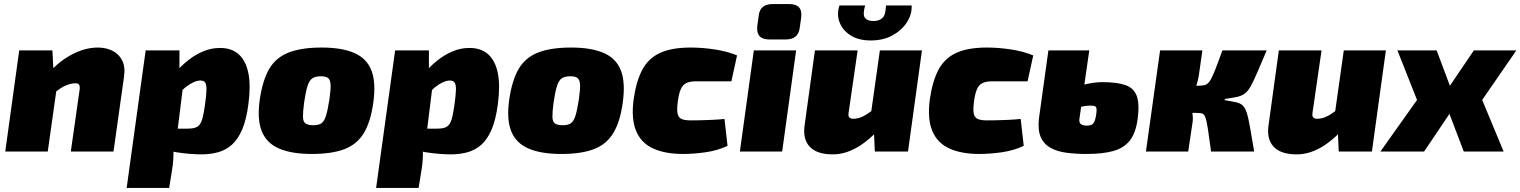

<svg xmlns="http://www.w3.org/2000/svg" viewBox="-20 -749 7515 949"><path d="M463 -514Q504 -514 536 -498Q568 -482 584 -450Q600 -418 593 -370L541 0H330L373 -302Q376 -322 371 -330.5Q366 -339 346 -337Q328 -336 304 -326Q280 -316 245 -287L210 -374Q260 -438 328.5 -476Q397 -514 463 -514ZM239 -500 246 -366 266 -354 216 0H6L75 -500Z M1068 -512Q1125 -512 1160 -480.5Q1195 -449 1207.5 -388Q1220 -327 1208 -236Q1198 -158 1177 -109Q1156 -60 1126 -33.5Q1096 -7 1058 3.5Q1020 14 975 14Q951 14 918.5 11.5Q886 9 851.5 3.5Q817 -2 787.5 -11.5Q758 -21 740 -35L760 -113Q795 -113 825.5 -113Q856 -113 905 -113Q930 -113 945 -118Q960 -123 968.5 -135.5Q977 -148 982.5 -171Q988 -194 993 -230Q1000 -279 1000.5 -305Q1001 -331 994 -341Q987 -351 971 -351Q955 -351 935.5 -342Q916 -333 898 -318.5Q880 -304 868 -287L830 -367Q840 -382 861.5 -406Q883 -430 914.5 -454.5Q946 -479 985 -495.5Q1024 -512 1068 -512ZM867 -500V-374L889 -358L848 -27L837 -11Q838 14 836.5 39.5Q835 65 830 94L816 180H606L700 -500Z M1570 -514Q1670 -514 1731.5 -487Q1793 -460 1816 -400.5Q1839 -341 1825 -241Q1812 -147 1778.5 -91.5Q1745 -36 1683 -12Q1621 12 1521 12Q1422 12 1360 -14.5Q1298 -41 1274 -100Q1250 -159 1264 -257Q1278 -353 1311 -409Q1344 -465 1407 -489.5Q1470 -514 1570 -514ZM1566 -372Q1539 -372 1524 -362Q1509 -352 1500 -324Q1491 -296 1483 -241Q1477 -195 1477.5 -171Q1478 -147 1490.5 -138.5Q1503 -130 1529 -130Q1555 -130 1569 -140Q1583 -150 1591.5 -177.5Q1600 -205 1608 -257Q1615 -305 1614 -329.5Q1613 -354 1602 -363Q1591 -372 1566 -372Z M2301 -512Q2358 -512 2393 -480.5Q2428 -449 2440.5 -388Q2453 -327 2441 -236Q2431 -158 2410 -109Q2389 -60 2359 -33.5Q2329 -7 2291 3.5Q2253 14 2208 14Q2184 14 2151.5 11.5Q2119 9 2084.5 3.5Q2050 -2 2020.5 -11.5Q1991 -21 1973 -35L1993 -113Q2028 -113 2058.5 -113Q2089 -113 2138 -113Q2163 -113 2178 -118Q2193 -123 2201.5 -135.5Q2210 -148 2215.5 -171Q2221 -194 2226 -230Q2233 -279 2233.5 -305Q2234 -331 2227 -341Q2220 -351 2204 -351Q2188 -351 2168.5 -342Q2149 -333 2131 -318.5Q2113 -304 2101 -287L2063 -367Q2073 -382 2094.5 -406Q2116 -430 2147.5 -454.5Q2179 -479 2218 -495.5Q2257 -512 2301 -512ZM2100 -500V-374L2122 -358L2081 -27L2070 -11Q2071 14 2069.5 39.5Q2068 65 2063 94L2049 180H1839L1933 -500Z M2803 -514Q2903 -514 2964.5 -487Q3026 -460 3049 -400.5Q3072 -341 3058 -241Q3045 -147 3011.5 -91.5Q2978 -36 2916 -12Q2854 12 2754 12Q2655 12 2593 -14.5Q2531 -41 2507 -100Q2483 -159 2497 -257Q2511 -353 2544 -409Q2577 -465 2640 -489.5Q2703 -514 2803 -514ZM2799 -372Q2772 -372 2757 -362Q2742 -352 2733 -324Q2724 -296 2716 -241Q2710 -195 2710.5 -171Q2711 -147 2723.5 -138.5Q2736 -130 2762 -130Q2788 -130 2802 -140Q2816 -150 2824.5 -177.5Q2833 -205 2841 -257Q2848 -305 2847 -329.5Q2846 -354 2835 -363Q2824 -372 2799 -372Z M3394 -514Q3452 -514 3514 -504.5Q3576 -495 3623 -475L3595 -347Q3539 -347 3495 -347Q3451 -347 3419 -347Q3389 -347 3371.5 -338Q3354 -329 3345 -308.5Q3336 -288 3331 -253Q3325 -212 3328.5 -190.5Q3332 -169 3347.5 -161.5Q3363 -154 3393 -154Q3413 -154 3440 -154.5Q3467 -155 3498.5 -156.5Q3530 -158 3561 -161L3576 -28Q3527 -5 3468.5 3.5Q3410 12 3356 12Q3268 12 3208.5 -15Q3149 -42 3124 -102Q3099 -162 3112 -259Q3125 -349 3155 -405Q3185 -461 3242.5 -487.5Q3300 -514 3394 -514Z M3915 -500 3846 0H3637L3706 -500ZM3880 -729Q3914 -729 3929 -713Q3944 -697 3940 -663L3933 -612Q3926 -554 3864 -554H3782Q3716 -554 3723 -620L3730 -671Q3736 -729 3799 -729Z M4219 -500 4174 -189Q4172 -173 4179 -167.5Q4186 -162 4197 -162Q4221 -162 4244 -173Q4267 -184 4304 -212L4340 -126Q4274 -53 4215 -19.5Q4156 14 4096 14Q4018 14 3982.5 -23.5Q3947 -61 3957 -130L4008 -500ZM4537 -500 4468 0H4304L4298 -134L4279 -146L4329 -500ZM4359 -722H4486Q4488 -679 4463 -639.5Q4438 -600 4392 -574.5Q4346 -549 4284 -549Q4223 -549 4183.5 -574.5Q4144 -600 4129.5 -639.5Q4115 -679 4129 -722H4256Q4243 -676 4255.5 -660.5Q4268 -645 4297 -645Q4326 -645 4342 -660.5Q4358 -676 4359 -722Z M4858 -514Q4916 -514 4978 -504.5Q5040 -495 5087 -475L5059 -347Q5003 -347 4959 -347Q4915 -347 4883 -347Q4853 -347 4835.5 -338Q4818 -329 4809 -308.5Q4800 -288 4795 -253Q4789 -212 4792.5 -190.5Q4796 -169 4811.5 -161.5Q4827 -154 4857 -154Q4877 -154 4904 -154.5Q4931 -155 4962.5 -156.5Q4994 -158 5025 -161L5040 -28Q4991 -5 4932.5 3.5Q4874 12 4820 12Q4732 12 4672.5 -15Q4613 -42 4588 -102Q4563 -162 4576 -259Q4589 -349 4619 -405Q4649 -461 4706.5 -487.5Q4764 -514 4858 -514Z M5364 -500 5315 -160Q5314 -151 5316 -145Q5318 -139 5322.5 -135.5Q5327 -132 5334.5 -130Q5342 -128 5351 -128Q5367 -128 5375.5 -132.5Q5384 -137 5389 -147.5Q5394 -158 5397 -176Q5401 -199 5400 -210Q5399 -221 5392 -224Q5385 -227 5369 -227Q5347 -227 5310 -218.5Q5273 -210 5214 -167L5232 -283Q5285 -318 5336.5 -330.5Q5388 -343 5428 -343Q5501 -343 5542.5 -328.5Q5584 -314 5598.5 -275Q5613 -236 5603 -161Q5594 -92 5564.5 -54.5Q5535 -17 5482.5 -2.5Q5430 12 5350 12Q5297 12 5251.5 6Q5206 0 5173 -18Q5140 -36 5124.5 -70.5Q5109 -105 5115 -162L5162 -500Z M6241 -500Q6212 -432 6193.5 -389Q6175 -346 6161.5 -322Q6148 -298 6132.5 -286.5Q6117 -275 6094 -270Q6071 -265 6034 -260L6033 -254Q6067 -248 6087.5 -244Q6108 -240 6120.5 -229.5Q6133 -219 6141.5 -194Q6150 -169 6158 -122.5Q6166 -76 6179 0H5966Q5956 -74 5950 -113.5Q5944 -153 5937.5 -169.5Q5931 -186 5920.5 -188.5Q5910 -191 5891 -191L5894 -325Q5918 -325 5932.5 -328Q5947 -331 5958 -346Q5969 -361 5983.5 -397Q5998 -433 6022 -500ZM5923 -500 5907 -387Q5903 -356 5891.5 -320.5Q5880 -285 5860 -254Q5865 -232 5871.5 -201.5Q5878 -171 5875 -148L5853 0H5644L5714 -500ZM5939 -325 5921 -191H5831L5849 -325Z M6512 -500 6467 -189Q6465 -173 6472 -167.5Q6479 -162 6490 -162Q6514 -162 6537 -173Q6560 -184 6597 -212L6633 -126Q6567 -53 6508 -19.5Q6449 14 6389 14Q6311 14 6275.5 -23.5Q6240 -61 6250 -130L6301 -500ZM6830 -500 6761 0H6597L6591 -134L6572 -146L6622 -500Z M7081 -500 7179 -238 7019 0H6803L6984 -255L6887 -500ZM7257 -316 7241 -198H7036L7051 -316ZM7475 -500 7306 -255 7412 0H7215L7111 -273L7265 -500Z"/></svg>

Font: Exo 2 Black
Style: Italic
Weight: 900
Italic angle: -8°
Designer: Natanael Gama
Foundry: Natanael Gama
Version: Version 2.010